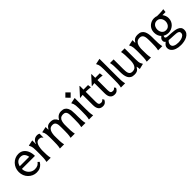

<svg xmlns="http://www.w3.org/2000/svg" viewBox="303 -2368 4224 4224"><g transform="rotate(-45 2414.5 -256.0)"><path d="M305 14Q249 14 199.5 -8Q150 -30 111.5 -69Q73 -108 51.5 -160.5Q30 -213 30 -274Q30 -335 51.5 -388Q73 -441 111 -480.5Q149 -520 198.5 -542Q248 -564 304 -564Q379 -564 430 -525.5Q481 -487 507.5 -421.5Q534 -356 534 -274H128Q128 -217 154.5 -169.5Q181 -122 226.5 -94Q272 -66 328 -66Q384 -66 420.5 -86Q457 -106 479 -139L515 -108Q504 -86 479.5 -57.5Q455 -29 412.5 -7.5Q370 14 305 14ZM136 -349H430Q419 -411 386 -447.5Q353 -484 294 -484Q230 -484 190 -447.5Q150 -411 136 -349Z M945 -428Q929 -456 907 -465Q885 -474 856 -474Q811 -474 785 -444Q759 -414 747 -364.5Q735 -315 732 -255V-222Q732 -166 734.5 -110Q737 -54 750 0H619Q632 -54 634.5 -110Q637 -166 637 -222V-330Q637 -384 633 -418.5Q629 -453 621 -477Q613 -501 599 -523V-529L732 -557V-446H739Q752 -498 790.5 -531Q829 -564 886 -564Q916 -564 933.5 -555.5Q951 -547 951 -547V-428Z M1387 -299Q1387 -329 1385.5 -361.5Q1384 -394 1375.5 -421.5Q1367 -449 1347 -466.5Q1327 -484 1289 -484Q1234 -484 1204.5 -456Q1175 -428 1163.5 -385Q1152 -342 1149 -295V-222Q1149 -166 1151.5 -110Q1154 -54 1167 0H1036Q1049 -54 1051.5 -110Q1054 -166 1054 -222V-330Q1054 -384 1050 -418.5Q1046 -453 1038 -477Q1030 -501 1016 -523V-529L1149 -557V-476H1156Q1171 -501 1187.5 -520.5Q1204 -540 1231 -552Q1258 -564 1303 -564Q1370 -564 1407 -534.5Q1444 -505 1461 -459H1467Q1482 -484 1503.5 -508Q1525 -532 1557 -548Q1589 -564 1634 -564Q1695 -564 1731 -541Q1767 -518 1785 -479.5Q1803 -441 1808.5 -394Q1814 -347 1814 -299V-222Q1814 -166 1816.5 -110Q1819 -54 1832 0H1701Q1714 -54 1716.5 -110Q1719 -166 1719 -222V-299Q1719 -329 1718 -361.5Q1717 -394 1709 -421.5Q1701 -449 1680.5 -466.5Q1660 -484 1621 -484Q1564 -484 1535.5 -459Q1507 -434 1496 -394.5Q1485 -355 1482 -311V-222Q1482 -166 1484.5 -110Q1487 -54 1500 0H1369Q1382 -54 1384.5 -110Q1387 -166 1387 -222Z M1994 -788 2077 -706 1994 -623 1912 -706ZM1957 -222V-330Q1957 -384 1953 -418.5Q1949 -453 1941 -477Q1933 -501 1919 -523V-529L2052 -557V-222Q2052 -166 2054.5 -110Q2057 -54 2070 0H1939Q1952 -54 1954.5 -110Q1957 -166 1957 -222Z M2366 14Q2225 14 2225 -166V-481Q2225 -481 2211 -479.5Q2197 -478 2178 -475.5Q2159 -473 2142 -470V-481L2310 -666H2320V-550H2461L2471 -470Q2451 -474 2431.5 -476Q2412 -478 2386 -479.5Q2360 -481 2320 -481V-170Q2320 -114 2335.5 -92Q2351 -70 2390 -70Q2415 -70 2431 -80Q2447 -90 2460 -109L2488 -71Q2473 -34 2443 -10Q2413 14 2366 14Z M2732 14Q2591 14 2591 -166V-481Q2591 -481 2577 -479.5Q2563 -478 2544 -475.5Q2525 -473 2508 -470V-481L2676 -666H2686V-550H2827L2837 -470Q2817 -474 2797.5 -476Q2778 -478 2752 -479.5Q2726 -481 2686 -481V-170Q2686 -114 2701.5 -92Q2717 -70 2756 -70Q2781 -70 2797 -80Q2813 -90 2826 -109L2854 -71Q2839 -34 2809 -10Q2779 14 2732 14Z M2952 -222V-553Q2952 -607 2948 -641.5Q2944 -676 2936 -700Q2928 -724 2914 -746V-752L3047 -780V-222Q3047 -166 3049.5 -110Q3052 -54 3065 0H2934Q2947 -54 2949.5 -110Q2952 -166 2952 -222Z M3258 -252Q3258 -221 3260.5 -188Q3263 -155 3272 -128Q3281 -101 3302.5 -84Q3324 -67 3361 -67Q3419 -67 3449.5 -95Q3480 -123 3492 -166.5Q3504 -210 3506 -256V-329Q3506 -385 3503.5 -441Q3501 -497 3488 -551H3601V-221Q3601 -167 3604.5 -134.5Q3608 -102 3617.5 -79Q3627 -56 3643 -31V-25L3516 6L3506 -75H3499Q3485 -51 3468 -31Q3451 -11 3423 1Q3395 13 3347 13Q3288 13 3251.5 -9.5Q3215 -32 3196 -70Q3177 -108 3170 -155.5Q3163 -203 3163 -252V-329Q3163 -385 3160.5 -441Q3158 -497 3145 -551H3258Z M4109 -299Q4109 -331 4106 -363.5Q4103 -396 4093 -423Q4083 -450 4061 -467Q4039 -484 4001 -484Q3942 -484 3910.5 -456Q3879 -428 3866.5 -385Q3854 -342 3851 -295V-222Q3851 -166 3853.5 -110Q3856 -54 3869 0H3738Q3751 -54 3753.5 -110Q3756 -166 3756 -222V-330Q3756 -384 3752 -418.5Q3748 -453 3740 -477Q3732 -501 3718 -523V-529L3851 -557V-476H3858Q3873 -501 3890.5 -520.5Q3908 -540 3937 -552Q3966 -564 4015 -564Q4075 -564 4112.5 -541.5Q4150 -519 4169.5 -481Q4189 -443 4196.5 -396Q4204 -349 4204 -299V-222Q4204 -166 4206.5 -110Q4209 -54 4222 0H4091Q4104 -54 4106.5 -110Q4109 -166 4109 -222Z M4530 -108Q4459 -108 4404 -143Q4397 -130 4394 -111.5Q4391 -93 4406 -82Q4423 -69 4463 -67.5Q4503 -66 4569 -61Q4607 -59 4650.5 -53Q4694 -47 4732.5 -32Q4771 -17 4795 11.5Q4819 40 4819 88Q4819 140 4793 176Q4767 212 4725 234Q4683 256 4632.5 266Q4582 276 4533 276Q4452 276 4392 254.5Q4332 233 4299.5 194.5Q4267 156 4267 106Q4267 62 4292 32Q4317 2 4343 -15Q4327 -25 4317.5 -40.5Q4308 -56 4308 -79Q4308 -115 4328.5 -139Q4349 -163 4365 -174Q4336 -203 4319.5 -244Q4303 -285 4303 -335Q4303 -405 4333.5 -456Q4364 -507 4416 -535.5Q4468 -564 4530 -564Q4571 -564 4608 -549Q4669 -549 4705 -550Q4741 -551 4765 -553.5Q4789 -556 4812 -560L4802 -480H4706Q4729 -452 4743.5 -415.5Q4758 -379 4758 -335Q4758 -283 4738 -241Q4718 -199 4685 -169.5Q4652 -140 4611.5 -124Q4571 -108 4530 -108ZM4529 -188Q4571 -188 4600 -208.5Q4629 -229 4644.5 -263Q4660 -297 4660 -335Q4660 -374 4644.5 -407.5Q4629 -441 4600 -462Q4571 -483 4529 -483Q4488 -483 4459 -462Q4430 -441 4415.5 -407Q4401 -373 4401 -335Q4401 -297 4415.5 -263Q4430 -229 4459 -208.5Q4488 -188 4529 -188ZM4365 101Q4365 149 4411 172.5Q4457 196 4530 196Q4580 196 4623.5 183.5Q4667 171 4694 147Q4721 123 4721 87Q4721 53 4697.5 38.5Q4674 24 4638 20.5Q4602 17 4564 15Q4525 13 4486 11.5Q4447 10 4414 6Q4392 23 4378.5 49.5Q4365 76 4365 101Z"/></g></svg>

Font: Faculty Glyphic
Style: Regular
Weight: 400
Designer: Koto Studio, Dylan Young
Foundry: Koto Studio
Version: Version 1.004; ttfautohint (v1.8.4.7-5d5b)